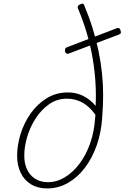

<svg xmlns="http://www.w3.org/2000/svg" viewBox="-20 -1037 697 1076"><path d="M245 19Q192 19 154 -4Q116 -27 96 -68.5Q76 -110 76 -164Q76 -223 95 -285Q114 -347 151 -400Q188 -453 241 -486Q294 -519 361 -519Q406 -519 444.5 -500.5Q483 -482 516 -444Q519 -509 515 -574.5Q511 -640 499.5 -708.5Q488 -777 467.5 -847.5Q447 -918 416 -992Q415 -1000 417.5 -1004.5Q420 -1009 429 -1012Q446 -1022 451 -1010Q479 -943 499 -878.5Q519 -814 532 -751.5Q545 -689 551.5 -627.5Q558 -566 558 -505.5Q558 -445 553 -383Q548 -297 522.5 -224Q497 -151 455.5 -96.5Q414 -42 360 -11.5Q306 19 245 19ZM249 -16Q298 -16 343.5 -43.5Q389 -71 425.5 -119.5Q462 -168 485 -233Q508 -298 513 -374Q513 -381 514 -385.5Q515 -390 514 -395Q479 -443 439.5 -463.5Q400 -484 355 -484Q300 -484 256 -453.5Q212 -423 180.5 -374.5Q149 -326 132.5 -270.5Q116 -215 116 -164Q116 -120 132 -86.5Q148 -53 178 -34.5Q208 -16 249 -16ZM366 -737Q359 -734 353 -737Q347 -740 344 -749Q344 -758 345.5 -763.5Q347 -769 355 -772L635 -879Q651 -885 656 -865Q658 -857 657 -852Q656 -847 648 -844Z"/></svg>

Font: Playwrite RO Thin
Style: Regular
Weight: 250
Version: Version 1.002